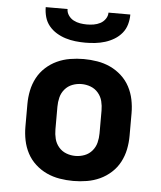

<svg xmlns="http://www.w3.org/2000/svg" viewBox="-53 -786 706 841"><g transform="rotate(5 300.0 -366.0)"><path d="M300 8Q270 8 240 3Q210 -2 183 -14.5Q156 -27 133.5 -47.5Q111 -68 97 -94.5Q83 -121 77 -150.5Q71 -180 71 -210V-310Q71 -340 77 -369.5Q83 -399 97 -425.5Q111 -452 133.5 -472.5Q156 -493 183 -505.5Q210 -518 240 -523Q270 -528 300 -528Q330 -528 360 -523Q390 -518 417 -505.5Q444 -493 466.5 -472.5Q489 -452 503 -425.5Q517 -399 523 -369.5Q529 -340 529 -310V-210Q529 -180 523 -150.5Q517 -121 503 -94.5Q489 -68 466.5 -47.5Q444 -27 417 -14.5Q390 -2 360 3Q330 8 300 8ZM300 -102Q321 -102 340.5 -109.5Q360 -117 373.5 -133Q387 -149 392 -169Q397 -189 397 -210V-310Q397 -331 392 -351Q387 -371 373.5 -387Q360 -403 340.5 -410.5Q321 -418 300 -418Q279 -418 259.5 -410.5Q240 -403 226.5 -387Q213 -371 208 -351Q203 -331 203 -310V-210Q203 -189 208 -169Q213 -149 226.5 -133Q240 -117 259.5 -109.5Q279 -102 300 -102ZM300 -600Q278 -600 256 -602.5Q234 -605 213 -611.5Q192 -618 173 -629.5Q154 -641 140 -658Q126 -675 120 -696.5Q114 -718 114 -740H210Q210 -725 219 -712Q228 -699 241.5 -692Q255 -685 270 -682.5Q285 -680 300 -680Q315 -680 330 -682.5Q345 -685 358.5 -692Q372 -699 381 -712Q390 -725 390 -740H486Q486 -718 480 -696.5Q474 -675 460 -658Q446 -641 427 -629.5Q408 -618 387 -611.5Q366 -605 344 -602.5Q322 -600 300 -600Z"/></g></svg>

Font: Iosevka SS04 XBd Ex
Style: Regular
Weight: 800
Width: 7
Monospace: yes
Designer: Belleve Invis
Foundry: Belleve Invis
Version: Version 19.0.0; ttfautohint (v1.8.4)